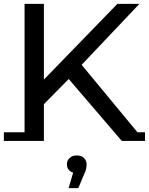

<svg xmlns="http://www.w3.org/2000/svg" viewBox="-22 -720 770 993"><path d="M193 -169 188 -291 585 -700H699L392 -376L336 -314ZM-2 9V-36H205V9ZM105 0V-700H205V0ZM617 9 577 -36H728V9ZM608 9 314 -334 381 -408 726 9ZM333 253 366 139 375 175Q351 175 337.5 162.5Q324 150 324 130Q324 110 338 97Q352 84 375 84Q399 84 412.5 97.5Q426 111 426 130Q426 140 423.5 153Q421 166 413 181L383 253Z"/></svg>

Font: Montserrat Underline Thin Medium
Style: Regular
Weight: 500
Version: Version 9.000